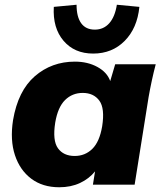

<svg xmlns="http://www.w3.org/2000/svg" viewBox="-20 -779 684 810"><path d="M22 0ZM230 11Q160 11 112 -25Q64 -61 43 -124.5Q22 -188 35 -272Q56 -396 127 -457.5Q198 -519 296 -519Q350 -519 391 -496.5Q432 -474 445 -437L466 -508H637Q628 -474 620.5 -439Q613 -404 607 -370L548 0H372L381 -56Q356 -25 317.5 -7Q279 11 230 11ZM295 -121Q339 -121 369.5 -151Q400 -181 411 -246Q423 -322 399 -354.5Q375 -387 329 -387Q285 -387 254.5 -357Q224 -327 213 -262Q201 -186 224.5 -153.5Q248 -121 295 -121ZM373 -553Q294 -553 248 -607Q202 -661 207 -750L303 -759Q303 -708 322.5 -681Q342 -654 380 -654Q417 -654 441 -681Q465 -708 473 -759L568 -750Q559 -660 506 -606.5Q453 -553 373 -553Z"/></svg>

Font: Winston ExtraBold
Style: Italic
Weight: 800
Italic angle: -9°
Designer: Original fonts by Vernon Adams / Changes by Cristiano Sobral
Foundry: Original fonts by Vernon Adams / Changes by Cristiano Sobral
Version: Version 2.503;July 17, 2020;FontCreator 13.0.0.2655 64-bit